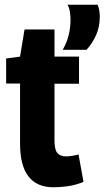

<svg xmlns="http://www.w3.org/2000/svg" viewBox="-20 -784 443 814"><path d="M207 10Q65 10 65 -175V-430H6V-536L65 -544L84 -659H211V-544H315V-429H211V-189Q211 -150 223 -135.5Q235 -121 260 -121Q282 -121 313 -129L334 -13Q300 1 267.5 5.5Q235 10 207 10ZM246 -573Q264 -605 271.5 -636.5Q279 -668 279 -700Q279 -718 276 -735.5Q273 -753 266 -764H394Q399 -751 401 -738.5Q403 -726 403 -713Q403 -671 388 -636.5Q373 -602 347 -573Z"/></svg>

Font: Georama SemiCondensed
Style: Bold
Weight: 700
Width: 4
Designer: Jean-Baptiste Levee
Foundry: Production Type
Version: Version 1.000